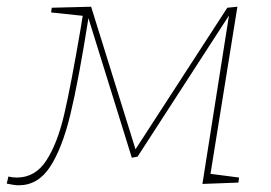

<svg xmlns="http://www.w3.org/2000/svg" viewBox="-53 -545 806 571"><path d="M573 -28 658 -17 656 -2 549 2 628 -499 356 -79 339 -76 210 -491Q181 -307 156.5 -205.5Q132 -104 96 -49Q60 6 3 6Q-11 6 -33 1L-28 -20Q-16 -17 -3 -17Q52 -17 85 -68Q118 -119 138 -205Q158 -291 187 -461L193 -498L99 -508L101 -522L218 -525L350 -101L623 -522L653 -525Z"/></svg>

Font: Bitter Pro Thin
Style: Italic
Weight: 250
Italic angle: -9°
Designer: Sol Matas, and Bitter project Authors
Foundry: Sol Matas
Version: Version 1.010